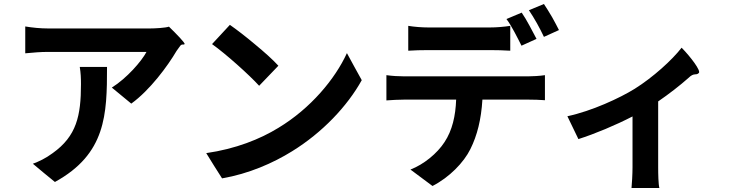

<svg xmlns="http://www.w3.org/2000/svg" viewBox="-20 -868 3690 958"><path d="M466 -609C575 -609 683 -609 711 -609C686 -562 613 -478 538 -431L635 -351C728 -418 817 -539 861 -614C866 -621 872 -630 879 -639C888 -651 896 -642 901 -648C905 -653 860 -699 823 -735C806 -729 754 -726 728 -726C703 -726 590 -726 478 -726C365 -726 250 -726 221 -726C181 -726 142 -730 106 -736V-602C150 -606 181 -609 221 -609C250 -609 358 -609 466 -609ZM199 -5 254 40C509 -100 514 -296 514 -534H446H378C383 -504 384 -478 384 -448C384 -290 362 -189 243 -104C208 -78 174 -62 144 -51Z M1252 -647C1207 -685 1160 -721 1127 -744L1038 -648C1107 -599 1224 -494 1273 -440L1321 -490L1369 -540C1342 -570 1298 -609 1252 -647ZM1048 -41 1088 22C1221 -1 1342 -54 1437 -113C1588 -206 1713 -338 1785 -468L1748 -535L1711 -603C1652 -474 1530 -327 1369 -230C1278 -174 1156 -125 1009 -104Z M2273 -731C2210 -731 2147 -731 2117 -731C2085 -731 2047 -734 2017 -739V-615C2045 -617 2085 -618 2117 -618C2147 -618 2210 -618 2272 -618C2335 -618 2397 -618 2425 -618C2458 -618 2494 -617 2526 -615V-739C2494 -734 2457 -731 2425 -731C2398 -731 2336 -731 2273 -731ZM2622 -740C2609 -764 2595 -788 2583 -805L2507 -773C2521 -755 2534 -732 2547 -708C2560 -684 2572 -660 2582 -640L2657 -674C2648 -692 2635 -716 2622 -740ZM2735 -782C2721 -806 2706 -830 2694 -848L2619 -817C2632 -798 2646 -775 2659 -752C2672 -728 2685 -704 2694 -684L2769 -718C2761 -735 2748 -758 2735 -782ZM2500 -371H2614C2640 -371 2676 -370 2699 -368V-493C2675 -489 2633 -487 2614 -487C2557 -487 2056 -487 1998 -487C1969 -487 1936 -489 1908 -493V-367C1934 -369 1971 -371 1998 -371H2127H2256C2253 -290 2237 -218 2198 -159C2161 -102 2095 -48 2028 -22L2138 60C2222 17 2294 -57 2327 -124C2361 -192 2381 -272 2387 -371Z M3264 -197V-362C3318 -399 3372 -441 3415 -479C3444 -508 3452 -489 3467 -504C3478 -515 3427 -583 3381 -630C3333 -568 3238 -482 3147 -425C3073 -379 2933 -314 2811 -288L2866 -174C2948 -200 3053 -244 3136 -287V-33C3136 0 3133 51 3131 70H3201H3270C3265 51 3264 0 3264 -33Z"/></svg>

Font: GenSekiGothic2 TW B
Style: Regular
Weight: 700
Version: Version 2.100;PS 2.1;hotconv 16.6.51;makeotf.lib2.5.65220 DE